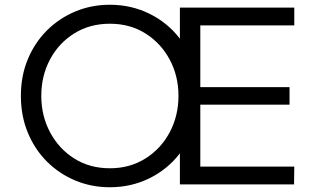

<svg xmlns="http://www.w3.org/2000/svg" viewBox="-20 -777 1333 809"><path d="M443 12Q365 12 297 -16.5Q229 -45 177.5 -96.5Q126 -148 97 -218.5Q68 -289 68 -373Q68 -457 97 -527Q126 -597 177.5 -648.5Q229 -700 297 -728.5Q365 -757 443 -757Q533 -757 610 -719Q687 -681 738 -614V-745H1220V-670H824V-410H1200V-336H824V-75H1220L1219 0H738V-131Q687 -64 610 -26Q533 12 443 12ZM443 -68Q527 -68 592.5 -109Q658 -150 695 -219.5Q732 -289 732 -373Q732 -457 695 -526Q658 -595 593 -636Q528 -677 443 -677Q358 -677 292.5 -636Q227 -595 190.5 -526Q154 -457 154 -373Q154 -289 191 -219.5Q228 -150 293 -109Q358 -68 443 -68Z"/></svg>

Font: Plus Jakarta Text Light
Style: Regular
Weight: 300
Designer: Gumpita Rahayu
Foundry: Tokotype Studio
Version: Version 1.000